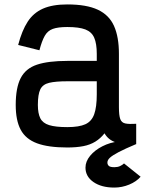

<svg xmlns="http://www.w3.org/2000/svg" viewBox="-20 -652 655 867"><path d="M284 14Q198 14 147 -5Q96 -24 73.5 -66Q51 -108 51 -178Q51 -256 73.5 -299.5Q96 -343 147 -360Q198 -377 284 -377H417V-409Q417 -455 405.5 -481.5Q394 -508 365.5 -519Q337 -530 284 -530Q242 -530 218.5 -521.5Q195 -513 182 -490Q169 -467 158 -425L62 -449Q79 -514 105 -554Q131 -594 174 -613Q217 -632 284 -632Q371 -632 422 -608Q473 -584 495 -534.5Q517 -485 517 -409V-168Q517 -131 523 -114.5Q529 -98 546 -94.5Q563 -91 595 -93V-1Q538 2 503.5 -9Q469 -20 452 -50Q434 -27 410.5 -12.5Q387 2 356 8Q325 14 284 14ZM284 -78Q337 -78 365.5 -91Q394 -104 405.5 -136.5Q417 -169 417 -226V-285H284Q231 -285 202 -278Q173 -271 162 -248.5Q151 -226 151 -178Q151 -140 162 -118Q173 -96 202 -87Q231 -78 284 -78ZM496 195Q438 195 402 170Q366 145 366 105Q366 77 387 51.5Q408 26 442.5 8.5Q477 -9 515 -13L594 -1Q544 20 515.5 35Q487 50 475.5 61Q464 72 465 84Q466 93 472.5 98Q479 103 497 103Q511 103 522 98Q533 93 540 86L615 146Q596 168 563.5 181.5Q531 195 496 195Z"/></svg>

Font: Victor Mono Thin
Style: Regular
Weight: 100
Monospace: yes
Designer: Rune Bjørnerås
Version: Version 1.561;gftools[0.9.30]